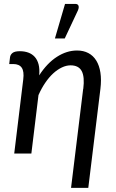

<svg xmlns="http://www.w3.org/2000/svg" viewBox="-20 -766 580 958"><path d="M30 -480Q31.5 -493 42.5 -501.8Q53.5 -510.5 79 -510.5Q102.5 -510.5 121.5 -503.5Q140.5 -496.5 153.5 -482Q166.5 -467.5 172.5 -444.8Q178.5 -422 175.5 -390Q215 -451 264 -482.5Q313 -514 364.5 -514Q396.5 -514 420.8 -501.2Q445 -488.5 460.2 -464Q475.5 -439.5 481 -403.8Q486.5 -368 481 -322.5L420.5 171.5H334.5L395 -322.5H395.5Q403 -382.5 387.8 -411.2Q372.5 -440 332 -440Q311 -440 288.8 -429.5Q266.5 -419 245.5 -399.8Q224.5 -380.5 205.8 -353Q187 -325.5 172 -291.5L136.5 0H51L96 -370Q101 -409.5 88.5 -428Q76 -446.5 46 -446.5H26ZM254 -574 304.5 -746.5H355.5Q368 -746.5 371.5 -737.8Q375 -729 369 -714.5L303 -574Z"/></svg>

Font: Lato 2
Style: Italic
Weight: 400
Italic angle: -7°
Designer: Lukasz Dziedzic with Adam Twardoch and Botio Nikoltchev
Foundry: tyPoland Lukasz Dziedzic
Version: Version 2.015; 2015-08-06; http://www.latofonts.com/